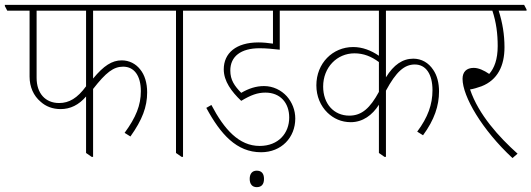

<svg xmlns="http://www.w3.org/2000/svg" viewBox="-40 -642 2192 792"><path d="M210 -192C250 -192 285 -209 315 -244V-11L338 5H344V-275C397 -343 428 -367 468 -367C514 -367 541 -329 541 -266C541 -208 521 -158 474 -94L498 -79C547 -148 567 -201 567 -261C567 -300 557 -333 538 -356C520 -379 493 -393 462 -393C422 -393 388 -371 344 -318V-598H625V-603L615 -622H-20V-617L-10 -598H82V-326C82 -284 98 -247 128 -222C149 -203 177 -192 210 -192ZM111 -321V-598H315V-286C279 -237 245 -217 204 -217C147 -217 111 -257 111 -321Z M709 5H715V-598H816V-603L805 -622H585V-617L595 -598H686V-11Z M1037 -14C1121 -14 1178 -75 1178 -153C1178 -188 1165 -220 1143 -245C1120 -270 1087 -287 1049 -287C1016 -287 986 -277 955 -259C927 -288 910 -312 910 -351C910 -409 953 -443 1031 -443C1059 -443 1086 -440 1114 -437V-598H1245V-603L1234 -622H775V-617L785 -598H1086V-462C1066 -465 1045 -467 1026 -467C934 -467 883 -423 883 -356C883 -307 915 -264 955 -226C995 -250 1022 -260 1055 -260C1115 -260 1153 -219 1153 -157C1153 -93 1109 -40 1031 -40C946 -40 885 -108 832 -209L811 -197C870 -88 936 -14 1037 -14ZM1019 130C1039 130 1049 118 1049 96C1049 74 1039 62 1019 62C1001 62 990 74 990 96C990 118 1001 130 1019 130Z M1407 -138C1456 -138 1496 -167 1523 -210V-11L1546 5H1552V-268C1594 -346 1628 -376 1671 -376C1717 -376 1744 -336 1744 -270C1744 -211 1725 -158 1681 -99L1705 -84C1752 -148 1771 -206 1771 -265C1771 -300 1763 -331 1747 -354C1728 -383 1699 -400 1665 -400C1621 -400 1584 -375 1552 -323V-598H1828V-603L1818 -622H1205V-617L1215 -598H1523V-412C1491 -434 1455 -448 1417 -448C1332 -448 1265 -381 1265 -290C1265 -245 1282 -205 1311 -177C1336 -153 1368 -138 1407 -138ZM1293 -285C1293 -364 1350 -422 1422 -422C1460 -422 1492 -409 1523 -386V-263C1487 -197 1453 -165 1401 -165C1337 -165 1293 -214 1293 -285Z M2074 10 2095 -8C2019 -76 1934 -169 1899 -273C1913 -275 1929 -280 1946 -286C2013 -312 2041 -371 2041 -447C2041 -499 2033 -548 2017 -598H2132V-603L2122 -622H1788V-617L1798 -598H1991C2007 -550 2013 -503 2013 -452C2013 -397 1999 -361 1978 -337C1956 -352 1934 -362 1914 -362C1884 -362 1868 -345 1868 -317C1868 -244 1949 -106 2074 10Z"/></svg>

Font: Noto Serif Devanagari Condensed Thin
Style: Regular
Weight: 100
Width: 3
Designer: Universal Thirst, Indian Type Foundry and the Monotype Design Team
Foundry: Monotype Imaging Inc.
Version: Version 2.004